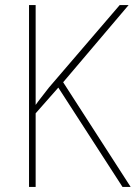

<svg xmlns="http://www.w3.org/2000/svg" viewBox="-20 -800 533 754"><path d="M493 -66H461L209 -456L120 -355V-66H94V-780H120V-388Q129 -401 142.5 -418Q156 -435 172 -456L450 -780H485L228 -477Z"/></svg>

Font: Noto Sans Malayalam UI SemiCondensed Thin
Style: Regular
Weight: 100
Width: 4
Designer: Jelle Bosma - Monotype Design Team
Foundry: Monotype Imaging Inc.
Version: Version 2.104; ttfautohint (v1.8.4.7-5d5b)